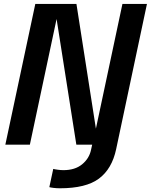

<svg xmlns="http://www.w3.org/2000/svg" viewBox="-20 -758 790 1006"><path d="M294 228.5Q277 228.5 260.5 226.5Q244 224.5 238.5 222.5L259 127Q265.5 129 281.8 131.2Q298 133.5 312.5 133.5Q373 133.5 410.2 103Q447.5 72.5 457 27L463 0H380L276.5 -658.5L136.5 0H8L165 -737.5H380.5L482.5 -84L621.5 -737.5H750L588.5 24Q566.5 127 498.5 177.8Q430.5 228.5 294 228.5Z"/></svg>

Font: Epilogue SemiBold
Style: Italic
Weight: 600
Italic angle: -12°
Designer: Tyler Finck
Foundry: Etcetera Type Co
Version: Version 2.111; ttfautohint (v1.8.3)